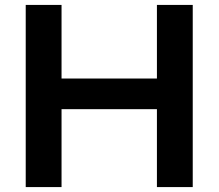

<svg xmlns="http://www.w3.org/2000/svg" viewBox="-20 -760 888 780"><path d="M84.5 0V-740H230V-441H617.5V-740H763V0H617.5V-316.5H230V0Z"/></svg>

Font: Encode Sans Expanded Expanded SemiBold
Style: Regular
Weight: 600
Width: 7
Designer: Multiple Designers
Foundry: Impallari Type
Version: Version 3.000; ttfautohint (v1.8.3) -l 8 -r 50 -G 200 -x 14 